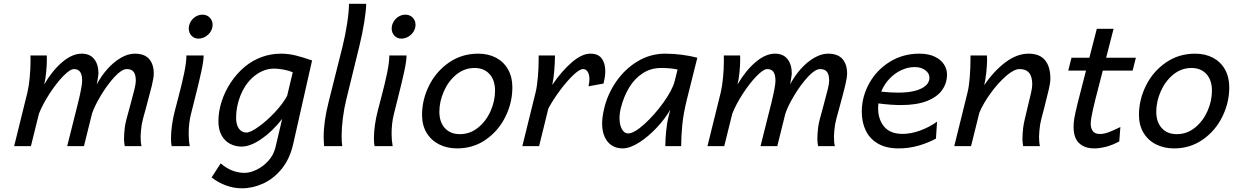

<svg xmlns="http://www.w3.org/2000/svg" viewBox="-20 -787 6640 1034"><path d="M647.9 -37.6Q647.9 -64 651.9 -99.1Q653.8 -116.7 660.9 -144.5Q668 -172.4 681.2 -219.2Q696.3 -273.9 703.9 -305.2Q711.4 -336.4 711.4 -351.6Q711.4 -385.3 699.7 -400.1Q688 -415 662.6 -415Q636.2 -415 597.9 -374Q559.6 -333 524.9 -275.6Q490.2 -218.3 475.6 -175.3L432.1 0H341.8L401.4 -237.3Q410.6 -274.9 416.5 -306.2Q422.4 -337.4 422.4 -351.6Q422.4 -384.8 411.4 -399.9Q400.4 -415 378.4 -415Q357.4 -415 320.6 -377.2Q283.7 -339.4 247.1 -283Q210.4 -226.6 189.9 -175.3L146.5 0H56.2L127.9 -290.5Q135.3 -320.8 139.9 -368.7Q144.5 -416.5 144.5 -461.4Q144.5 -480 144 -488.3H231.9Q232.4 -482.9 232.4 -469.2Q232.4 -436.5 228.5 -396.7Q224.6 -356.9 217.8 -332Q262.2 -407.7 315.7 -452.9Q369.1 -498 419.9 -498Q463.9 -498 487.1 -469Q510.3 -439.9 510.3 -390.6Q510.3 -385.7 507.8 -371.3Q505.4 -356.9 503.4 -344.2L501 -332Q525.4 -378.4 559.1 -416Q592.8 -453.6 631.1 -475.8Q669.4 -498 705.6 -498Q757.8 -498 783 -469.5Q808.1 -440.9 808.1 -390.6Q808.1 -368.7 797.4 -324.5Q786.6 -280.3 766.6 -207.5Q745.6 -133.3 743.2 -116.2Q737.3 -74.2 737.3 -49.8Q737.3 -18.6 742.2 0H651.9Q647.9 -20.5 647.9 -37.6Z M1070.8 -708Q1094.2 -708 1109.6 -692.1Q1125 -676.3 1125 -653.3Q1125 -634.3 1114.5 -617.2Q1104 -600.1 1086.2 -589.6Q1068.4 -579.1 1048.3 -579.1Q1025.9 -579.1 1011.2 -595Q996.6 -610.8 996.6 -633.3Q996.6 -652.3 1006.6 -669.7Q1016.6 -687 1033.7 -697.5Q1050.8 -708 1070.8 -708ZM1030.8 -261.7 1008.8 -174.3Q996.1 -125 996.1 -66.4Q996.1 -30.8 1002 0H904.3Q900.9 -16.6 900.9 -42.5Q900.9 -74.2 906.2 -113Q911.6 -151.9 921.4 -189.5L940.4 -262.2Q959.5 -334 971.7 -392.6Q983.9 -451.2 983.9 -488.3H1076.7Q1076.7 -459.5 1064.2 -401.9Q1051.8 -344.2 1030.8 -261.7Z M1283.2 227.1Q1238.3 227.1 1195.8 211.2Q1153.3 195.3 1119.6 168.5L1168.5 92.8Q1227.5 144 1297.9 144Q1325.2 144 1360.4 127.7Q1395.5 111.3 1424.6 79.8Q1453.6 48.3 1463.9 4.9L1499.5 -146.5Q1446.8 -79.1 1387.5 -38.3Q1328.1 2.4 1281.2 2.4Q1247.1 2.4 1218.8 -12.5Q1190.4 -27.3 1173.3 -58.1Q1156.2 -88.9 1156.2 -134.3Q1156.2 -186.5 1173.6 -240.5Q1190.9 -294.4 1222.9 -342.8Q1254.9 -391.1 1297.9 -427.2Q1339.4 -461.4 1388.9 -479.7Q1438.5 -498 1493.2 -498Q1532.7 -498 1572.5 -488.3Q1612.3 -478.5 1660.6 -461.4L1559.1 -12.2Q1541 68.4 1497.3 122.1Q1453.6 175.8 1397.2 201.4Q1340.8 227.1 1283.2 227.1ZM1456.5 -417.5Q1391.6 -417.5 1336.9 -366.2Q1296.4 -328.1 1273.9 -270Q1251.5 -211.9 1251.5 -153.8Q1251.5 -115.2 1266.6 -94.2Q1281.7 -73.2 1307.6 -73.2Q1328.6 -73.2 1372.1 -104Q1415.5 -134.8 1459.2 -181.2Q1502.9 -227.5 1526.4 -271L1556.6 -397.9Q1536.1 -406.7 1507.8 -412.1Q1479.5 -417.5 1456.5 -417.5Z M1915.5 -539.6 1845.2 -252.4Q1833 -203.1 1826.4 -150.9Q1819.8 -98.6 1819.8 -54.7Q1819.8 -22 1823.2 0H1725.6Q1723.1 -27.8 1723.1 -50.8Q1723.1 -132.8 1750 -238.8L1825.7 -540.5Q1839.8 -597.7 1849.6 -661.6Q1859.4 -725.6 1859.4 -766.6H1952.1Q1952.1 -733.9 1941.7 -668.5Q1931.2 -603 1915.5 -539.6Z M2163.6 -708Q2187 -708 2202.4 -692.1Q2217.8 -676.3 2217.8 -653.3Q2217.8 -634.3 2207.3 -617.2Q2196.8 -600.1 2179 -589.6Q2161.1 -579.1 2141.1 -579.1Q2118.7 -579.1 2104 -595Q2089.4 -610.8 2089.4 -633.3Q2089.4 -652.3 2099.4 -669.7Q2109.4 -687 2126.5 -697.5Q2143.6 -708 2163.6 -708ZM2123.5 -261.7 2101.6 -174.3Q2088.9 -125 2088.9 -66.4Q2088.9 -30.8 2094.7 0H1997.1Q1993.7 -16.6 1993.7 -42.5Q1993.7 -74.2 1999 -113Q2004.4 -151.9 2014.2 -189.5L2033.2 -262.2Q2052.2 -334 2064.5 -392.6Q2076.7 -451.2 2076.7 -488.3H2169.4Q2169.4 -459.5 2157 -401.9Q2144.5 -344.2 2123.5 -261.7Z M2555.2 -498Q2609.9 -498 2651.4 -476.1Q2692.9 -454.1 2716.1 -413.1Q2739.3 -372.1 2739.3 -316.4Q2739.3 -233.9 2701.7 -158Q2664.1 -82 2596.2 -34.9Q2528.3 12.2 2442.4 12.2Q2387.7 12.2 2344.7 -9.5Q2301.8 -31.2 2277.3 -72Q2252.9 -112.8 2252.9 -168Q2252.9 -250.5 2291 -326.7Q2329.1 -402.8 2398.2 -450.4Q2467.3 -498 2555.2 -498ZM2346.2 -185.5Q2346.2 -129.4 2376 -96.9Q2405.8 -64.5 2456.5 -64.5Q2511.2 -64.5 2554.7 -99.6Q2598.1 -134.8 2622.1 -189Q2646 -243.2 2646 -298.3Q2646 -355.5 2616.2 -388.2Q2586.4 -420.9 2535.6 -420.9Q2481 -420.9 2437.7 -385.5Q2394.5 -350.1 2370.4 -295.2Q2346.2 -240.2 2346.2 -185.5Z M2793 0 2864.7 -290.5Q2872.1 -320.3 2876.5 -370.4Q2880.9 -420.4 2880.9 -469.2V-488.3H2968.8Q2968.8 -455.6 2965.1 -408.7Q2961.4 -361.8 2954.1 -329.6Q3004.9 -404.3 3059.3 -451.2Q3113.8 -498 3159.2 -498Q3201.2 -498 3220.5 -472.2Q3239.7 -446.3 3239.7 -402.8Q3239.7 -375 3230 -336.9L3149.4 -322.3Q3154.3 -342.3 3154.3 -361.3Q3154.3 -384.8 3145.3 -399.9Q3136.2 -415 3120.1 -415Q3101.1 -415 3066.4 -381.8Q3031.7 -348.6 2994.6 -298.6Q2957.5 -248.5 2933.1 -202.6L2883.3 0Z M3580.1 -157.7 3589.8 -196.3Q3562 -147.9 3516.6 -99.4Q3471.2 -50.8 3421.6 -19.3Q3372.1 12.2 3332.5 12.2Q3300.3 12.2 3275.4 -3.4Q3250.5 -19 3236.6 -49.3Q3222.7 -79.6 3222.7 -122.1Q3222.7 -155.3 3233.4 -201.2Q3251 -278.3 3297.6 -346.4Q3344.2 -414.6 3413.1 -456.3Q3481.9 -498 3562.5 -498Q3607.9 -498 3653.6 -491.9Q3699.2 -485.8 3735.4 -476.1L3679.7 -253.4Q3660.2 -174.8 3654.3 -113.8Q3648.4 -52.7 3648.4 0H3563Q3563 -35.2 3567.6 -81.5Q3572.3 -127.9 3580.1 -157.7ZM3540.5 -420.9Q3484.4 -420.9 3440.7 -392.1Q3397 -363.3 3367.9 -314.9Q3338.9 -266.6 3323.7 -206.1Q3316.4 -176.8 3316.4 -150.9Q3316.4 -114.7 3329.1 -91.6Q3341.8 -68.4 3362.8 -68.4Q3394.5 -68.4 3450 -118.4Q3505.4 -168.5 3553.7 -236.1Q3602.1 -303.7 3613.8 -351.6L3628.9 -412.6Q3592.3 -420.9 3540.5 -420.9Z M4381.8 -37.6Q4381.8 -64 4385.7 -99.1Q4387.7 -116.7 4394.8 -144.5Q4401.9 -172.4 4415 -219.2Q4430.2 -273.9 4437.7 -305.2Q4445.3 -336.4 4445.3 -351.6Q4445.3 -385.3 4433.6 -400.1Q4421.9 -415 4396.5 -415Q4370.1 -415 4331.8 -374Q4293.5 -333 4258.8 -275.6Q4224.1 -218.3 4209.5 -175.3L4166 0H4075.7L4135.3 -237.3Q4144.5 -274.9 4150.4 -306.2Q4156.2 -337.4 4156.2 -351.6Q4156.2 -384.8 4145.3 -399.9Q4134.3 -415 4112.3 -415Q4091.3 -415 4054.4 -377.2Q4017.6 -339.4 3981 -283Q3944.3 -226.6 3923.8 -175.3L3880.4 0H3790L3861.8 -290.5Q3869.1 -320.8 3873.8 -368.7Q3878.4 -416.5 3878.4 -461.4Q3878.4 -480 3877.9 -488.3H3965.8Q3966.3 -482.9 3966.3 -469.2Q3966.3 -436.5 3962.4 -396.7Q3958.5 -356.9 3951.7 -332Q3996.1 -407.7 4049.6 -452.9Q4103 -498 4153.8 -498Q4197.8 -498 4220.9 -469Q4244.1 -439.9 4244.1 -390.6Q4244.1 -385.7 4241.7 -371.3Q4239.3 -356.9 4237.3 -344.2L4234.9 -332Q4259.3 -378.4 4293 -416Q4326.7 -453.6 4365 -475.8Q4403.3 -498 4439.5 -498Q4491.7 -498 4516.8 -469.5Q4542 -440.9 4542 -390.6Q4542 -368.7 4531.2 -324.5Q4520.5 -280.3 4500.5 -207.5Q4479.5 -133.3 4477.1 -116.2Q4471.2 -74.2 4471.2 -49.8Q4471.2 -18.6 4476.1 0H4385.7Q4381.8 -20.5 4381.8 -37.6Z M4819.3 12.2Q4753.9 12.2 4709.5 -12.9Q4665 -38.1 4643.1 -82.8Q4621.1 -127.4 4621.1 -185.5Q4621.1 -266.1 4661.1 -338.1Q4701.2 -410.2 4772 -454.1Q4842.8 -498 4931.2 -498Q4980.5 -498 5014.2 -481.7Q5047.9 -465.3 5064 -439.7Q5080.1 -414.1 5080.1 -386.2Q5080.1 -339.8 5054 -302.5Q5027.8 -265.1 4972.4 -243.2Q4917 -221.2 4832 -221.2Q4779.3 -221.2 4710.4 -230Q4709 -218.3 4709 -205.1Q4709 -143.6 4741.7 -104.7Q4774.4 -65.9 4840.8 -65.9Q4885.3 -65.9 4934.8 -83.7Q4984.4 -101.6 5026.4 -131.8L5020.5 -40.5Q4977.1 -17.1 4925.8 -2.4Q4874.5 12.2 4819.3 12.2ZM4817.4 -288.1Q4871.1 -288.1 4908.9 -298.3Q4946.8 -308.6 4966.1 -326.7Q4985.4 -344.7 4985.4 -367.7Q4985.4 -393.1 4962.6 -409.4Q4939.9 -425.8 4905.8 -425.8Q4869.6 -425.8 4834.2 -409.4Q4798.8 -393.1 4770.3 -363Q4741.7 -333 4725.6 -293.5Q4773.9 -288.1 4817.4 -288.1Z M5486.3 -37.6Q5486.3 -64 5490.2 -99.1Q5492.2 -116.2 5499.3 -147.2Q5506.3 -178.2 5514.2 -210Q5525.9 -255.9 5532.5 -286.1Q5539.1 -316.4 5539.1 -332Q5539.1 -374.5 5522 -394.8Q5504.9 -415 5470.7 -415Q5440.9 -415 5398.2 -377.9Q5355.5 -340.8 5315.4 -285.6Q5275.4 -230.5 5254.4 -180.7L5209.5 0H5119.1L5190.9 -290.5Q5198.2 -319.8 5202.4 -369.9Q5206.5 -419.9 5206.5 -469.2V-488.3H5294.9Q5295.9 -476.6 5295.9 -467.3Q5295.9 -436 5291.3 -394.3Q5286.6 -352.5 5280.3 -328.1Q5333.5 -405.8 5395.3 -451.9Q5457 -498 5519.5 -498Q5578.6 -498 5607.7 -463.1Q5636.7 -428.2 5636.7 -363.8Q5636.7 -341.8 5627.9 -304Q5619.1 -266.1 5602.1 -200.2Q5584.5 -135.7 5581.5 -116.2Q5575.7 -74.2 5575.7 -49.8Q5575.7 -18.6 5580.6 0H5490.2Q5486.3 -20.5 5486.3 -37.6Z M5873.5 12.2Q5821.3 12.2 5791.5 -15.9Q5761.7 -43.9 5761.7 -104Q5761.7 -125 5765.1 -147Q5769.5 -174.8 5785.2 -238Q5800.8 -301.3 5828.6 -406.7H5732.9L5750.5 -476.1H5846.7L5886.7 -631.8H5977.1L5937 -476.1H6097.2L6079.6 -406.7H5918.9L5914.6 -389.6Q5891.6 -301.8 5878.4 -249.3Q5865.2 -196.8 5858.4 -159.2Q5854 -137.2 5854 -120.6Q5854 -96.2 5865.5 -80.8Q5877 -65.4 5903.8 -65.4Q5925.3 -65.4 5949.7 -74.5Q5974.1 -83.5 6013.7 -103L6007.8 -25.4Q5971.7 -5.9 5937 3.2Q5902.3 12.2 5873.5 12.2Z M6416 -498Q6470.7 -498 6512.2 -476.1Q6553.7 -454.1 6576.9 -413.1Q6600.1 -372.1 6600.1 -316.4Q6600.1 -233.9 6562.5 -158Q6524.9 -82 6457 -34.9Q6389.2 12.2 6303.2 12.2Q6248.5 12.2 6205.6 -9.5Q6162.6 -31.2 6138.2 -72Q6113.8 -112.8 6113.8 -168Q6113.8 -250.5 6151.9 -326.7Q6189.9 -402.8 6259 -450.4Q6328.1 -498 6416 -498ZM6207 -185.5Q6207 -129.4 6236.8 -96.9Q6266.6 -64.5 6317.4 -64.5Q6372.1 -64.5 6415.5 -99.6Q6459 -134.8 6482.9 -189Q6506.8 -243.2 6506.8 -298.3Q6506.8 -355.5 6477.1 -388.2Q6447.3 -420.9 6396.5 -420.9Q6341.8 -420.9 6298.6 -385.5Q6255.4 -350.1 6231.2 -295.2Q6207 -240.2 6207 -185.5Z"/></svg>

Font: Lesson One
Style: Italic
Weight: 400
Italic angle: -14°
Designer: But Ko, Victor Gaultney, Annie Olsen, Julie Remington, Don Collingsworth, Eric Hays, Becca Hirsbrunner
Version: Version 1.100